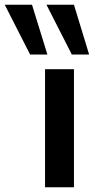

<svg xmlns="http://www.w3.org/2000/svg" viewBox="-83 -790 440 810"><path d="M107 0V-498H229V0ZM220 -560 113 -770H229L293 -560ZM44 -560 -63 -770H52L117 -560Z"/></svg>

Font: Nunito Sans 7pt Expanded SemiBold
Style: Regular
Weight: 600
Width: 7
Designer: Vernon Adams
Foundry: Vernon Adams
Version: Version 3.101;gftools[0.9.27]